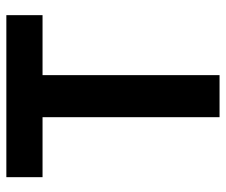

<svg xmlns="http://www.w3.org/2000/svg" viewBox="-72 -622 694 589"><g transform="rotate(-90 274.5 -327.0)"><path d="M210 -543V0H339V-543H523V-654H26V-543Z"/></g></svg>

Font: Source Sans Pro SemBd
Style: Regular
Weight: 700
Designer: Paul D. Hunt
Foundry: Adobe Systems Incorporated
Version: Version 2.020;PS 2.0;hotconv 1.0.86;makeotf.lib2.5.63406